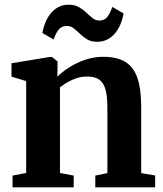

<svg xmlns="http://www.w3.org/2000/svg" viewBox="-20 -798 695 818"><path d="M91.5 -61V-452.5L29 -471.5V-528.5L193.5 -555.5H201L225 -536.5V-498L224 -471Q244.5 -491.5 275 -511Q305.5 -530.5 342.8 -543.2Q380 -556 420 -556Q478.5 -556 514 -534.2Q549.5 -512.5 565.5 -465.5Q581.5 -418.5 581.5 -342.5V-60.5L641 -50.5V0H386V-50L437.5 -60.5V-340Q437.5 -386.5 429.8 -415.5Q422 -444.5 403.5 -458.2Q385 -472 352 -472Q328 -472 306.5 -465Q285 -458 267 -447.2Q249 -436.5 235.5 -426V-61L294 -50V0H33.5V-50ZM160.5 -657.5Q171 -713.5 200.5 -745.8Q230 -778 272 -778Q298 -778 316 -767.8Q334 -757.5 347.8 -744.2Q361.5 -731 374.5 -720.8Q387.5 -710.5 403 -710.5Q424 -710 436.8 -725.5Q449.5 -741 458.5 -768.5L506.5 -741Q497 -686 467.2 -653Q437.5 -620 395 -620Q369 -620 351.5 -630.2Q334 -640.5 320.8 -653.8Q307.5 -667 294.2 -677.2Q281 -687.5 264.5 -687.5Q243 -687.5 230.5 -672.5Q218 -657.5 208.5 -630Z"/></svg>

Font: Merriweather 48pt
Style: Bold
Weight: 700
Version: Version 2.100